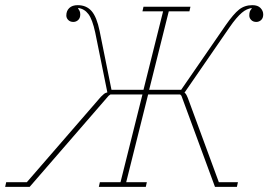

<svg xmlns="http://www.w3.org/2000/svg" viewBox="-78 -724 1040 744"><path d="M-54 -18H26L313 -349Q321 -357 325.5 -360.5Q330 -364 338 -366L291 -598Q280 -649 264.5 -669.5Q249 -690 225 -693V-690Q228 -687 230.5 -681.5Q233 -676 233 -668Q233 -654 225 -646.5Q217 -639 206 -639Q194 -639 186.5 -646.5Q179 -654 179 -664Q179 -682 190.5 -693Q202 -704 223 -704Q257 -704 277 -681Q297 -658 308 -604L354 -376H478L554 -680H474L478 -698H660L656 -680H576L500 -376H624L797 -627Q827 -670 848.5 -687Q870 -704 900 -704Q921 -704 931.5 -693Q942 -682 942 -668Q942 -654 934 -646.5Q926 -639 915 -639Q903 -639 895.5 -646.5Q888 -654 888 -664Q888 -673 890 -679Q892 -685 897 -690V-693Q887 -691 878 -687Q869 -683 859 -674.5Q849 -666 837 -652Q825 -638 810 -616L637 -365Q640 -363 642.5 -359.5Q645 -356 650 -344L770 -18H844L840 0H755L625 -353L620 -358H496L411 -18H491L487 0H305L309 -18H389L474 -358H350L343 -353L37 0H-58Z"/></svg>

Font: IBM Plex Serif Thin
Style: Italic
Weight: 100
Italic angle: -14°
Designer: Mike Abbink, Paul van der Laan, Pieter van Rosmalen
Foundry: Bold Monday
Version: Version 3.001